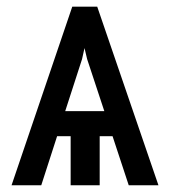

<svg xmlns="http://www.w3.org/2000/svg" viewBox="-20 -548 510 568"><path d="M172.9 -219.2H288.6L237.8 -373L230 -405.8L222.7 -373ZM274.9 -145V0H189V-145H148.9L102.1 0H14.2L193.8 -528.3H267.6L448.7 0H360.8L313 -145Z"/></svg>

Font: RobotoCondensed-Regular
Style: Regular
Weight: 400
Designer: Google
Version: Version 2.001201; 2014